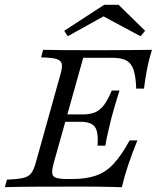

<svg xmlns="http://www.w3.org/2000/svg" viewBox="-25 -778 654 798"><path d="M-4.8 0 4 -31.5Q48.4 -33.1 71 -38.3Q93.5 -43.5 104.4 -57.7Q115.3 -71.8 123.4 -100.8L226.6 -470.2Q234.7 -499.2 231.5 -513.3Q228.2 -527.4 208.5 -533.1Q188.7 -538.7 146 -539.5L154 -571Q182.3 -570.2 228.6 -569.8Q275 -569.4 338.7 -569.4Q378.2 -569.4 414.9 -569.4Q451.6 -569.4 485.5 -569.8Q519.4 -570.2 549.6 -570.2Q579.8 -570.2 606.5 -571Q594.4 -532.3 586.7 -493.5Q579 -454.8 573.4 -409.7H541.1Q539.5 -459.7 530.2 -487.5Q521 -515.3 500 -526.6Q479 -537.9 441.1 -537.9H321L198.4 -100.8Q186.3 -58.1 196.8 -46Q207.3 -33.9 254 -33.9H273.4Q332.3 -33.9 373.4 -48Q414.5 -62.1 447.2 -97.2Q479.8 -132.3 513.7 -194.4H546Q522.6 -137.1 507.3 -90.7Q491.9 -44.4 481.5 0Q458.9 -0.8 434.7 -1.2Q410.5 -1.6 385.5 -2Q360.5 -2.4 333.5 -2.4Q306.5 -2.4 276.6 -2.4Q183.1 -2.4 112.5 -2Q41.9 -1.6 -4.8 0ZM219.4 -271.8 228.2 -302.4H400.8L391.9 -271.8ZM380.6 -172.6Q384.7 -229 369.4 -250.4Q354 -271.8 309.7 -271.8L318.5 -302.4Q350 -302.4 370.6 -311.3Q391.1 -320.2 407.3 -341.5Q423.4 -362.9 439.5 -401.6H471.8Q468.5 -390.3 462.5 -372.2Q456.5 -354 450.4 -331.9Q444.4 -309.7 437.9 -287.1Q433.9 -271 430.6 -256.5Q427.4 -241.9 424.2 -228.6Q421 -215.3 418.1 -201.6Q415.3 -187.9 412.9 -172.6ZM256.5 -627.4 241.9 -650 408.1 -758.1H467.7L578.2 -650L558.9 -627.4L383.1 -721.8L430.6 -724.2Z"/></svg>

Font: Playfair 5pt SemiExpanded Light 12pt
Style: Italic
Weight: 300
Italic angle: -15.6°
Version: Version 2.000;gftools[0.9.28]